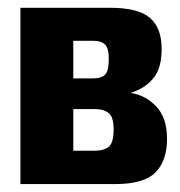

<svg xmlns="http://www.w3.org/2000/svg" viewBox="-20 -466 456 486"><path d="M31.7 0H271Q344.7 0 373.8 -29.8Q402.8 -59.6 402.8 -114.3Q402.8 -168 375.5 -196.5Q348.1 -225.1 312 -230.5V-231.4Q346.7 -242.2 367.9 -267.6Q389.2 -293 389.2 -342.3Q389.2 -395 359.6 -420.7Q330.1 -446.3 258.3 -446.3H31.7ZM165.5 -267.6V-362.8H215.8Q236.3 -362.8 245.8 -353.3Q255.4 -343.8 255.4 -316.9Q255.4 -286.6 246.1 -277.1Q236.8 -267.6 215.8 -267.6ZM165.5 -84.5V-189.9H220.7Q242.2 -189.9 255.1 -179.7Q268.1 -169.4 267.6 -136.7Q267.1 -102.5 254.2 -93.5Q241.2 -84.5 220.7 -84.5Z"/></svg>

Font: Roboto Flex Super Cond Bold
Style: Regular
Weight: 700
Width: 3
Designer: Berlow after Robertson
Foundry: Google
Version: Version 3.000